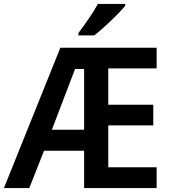

<svg xmlns="http://www.w3.org/2000/svg" viewBox="-21 -957 870 977"><path d="M776 0H407V-190H203L128 0H-1L286 -714H776V-609H530V-424H759V-319H530V-106H776ZM243 -297H407V-606H361ZM616 -927Q600 -908 572.5 -880Q545 -852 514 -824Q483 -796 459 -777H378V-789Q403 -822 431 -862.5Q459 -903 477 -937H616Z"/></svg>

Font: Noto Sans SemiCondensed SemiBold
Style: Regular
Weight: 600
Width: 4
Designer: Monotype Design Team
Foundry: Monotype Imaging Inc.
Version: Version 2.013; ttfautohint (v1.8.4.7-5d5b)